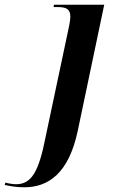

<svg xmlns="http://www.w3.org/2000/svg" viewBox="-160 -556 503 816"><path d="M-57 240C47 240 132 179 170 2L283 -536H69L68 -526H84C121 -526 139 -518 139 -485C139 -475 137 -462 134 -447L34 25C5 174 -26 227 -92 227C-106 227 -128 223 -137 220L-140 230C-118 235 -90 240 -57 240Z"/></svg>

Font: Noto Serif Display SemiBold
Style: Italic
Weight: 600
Italic angle: -12°
Designer: Monotype Design Team
Foundry: Monotype Imaging Inc.
Version: Version 2.009